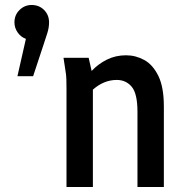

<svg xmlns="http://www.w3.org/2000/svg" viewBox="-20 -751 742 771"><path d="M50 -445 84 -595Q64 -602 51 -620.5Q38 -639 38 -661Q38 -691 58.5 -711Q79 -731 107 -731Q137 -731 157 -711Q177 -691 177 -661Q177 -640 170 -618Q163 -596 154 -569L113 -445ZM235 -519H336L348 -466Q374 -494 409 -511.5Q444 -529 486 -529Q525 -529 559.5 -510Q594 -491 616 -446Q638 -401 638 -323V0H532V-302Q532 -375 509 -402.5Q486 -430 449 -430Q397 -430 353 -391V0H247V-395Q247 -416 246.5 -433.5Q246 -451 242 -473Z"/></svg>

Font: Radio Canada Condensed Medium
Style: Regular
Weight: 500
Width: 3
Designer: Charles Daoud, Etienne Aubert Bonn, Alexandre Saumier Demers, Jacques Le Bailly
Foundry: Radio-Canada
Version: Version 2.104; ttfautohint (v1.8.4.7-5d5b);gftools[0.9.28.de